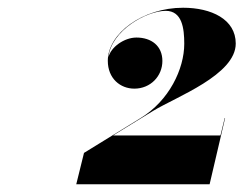

<svg xmlns="http://www.w3.org/2000/svg" viewBox="-20 -933 629 496"><path d="M521.5 -457 561.5 -628H560.5L549.5 -583H272L375.5 -646.5C435.5 -683 589 -739.5 589 -820.5C589 -883.5 525.5 -913 453 -913C348.5 -913 258.5 -846.5 258.5 -776C258.5 -730 291 -704 327 -704C369 -704 399.5 -736.5 399.5 -775.5C399.5 -814.5 371 -836 332.5 -836C301 -836 266.5 -811.5 260 -785C267.5 -855 359.5 -905 408 -905C450.5 -905 456 -860 456 -820C456 -754.5 416.5 -673 344 -628.5L197 -538L177 -457Z"/></svg>

Font: Bodoni* 96pt Fatface
Style: Italic
Weight: 900
Italic angle: -13°
Version: Version 2.3